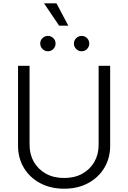

<svg xmlns="http://www.w3.org/2000/svg" viewBox="-20 -1123 770 1154"><path d="M365.7 11.2Q283.7 11.2 220.9 -22.5Q158.2 -56.2 123.3 -114.5Q88.4 -172.9 88.4 -247.1V-727.5H157.7V-252Q157.7 -194.8 183.6 -149.9Q209.5 -105 256.1 -79.1Q302.7 -53.2 365.7 -53.2Q428.2 -53.2 474.9 -79.1Q521.5 -105 547.1 -149.9Q572.8 -194.8 572.8 -252V-727.5H642.1V-247.1Q642.1 -172.9 607.2 -114.5Q572.3 -56.2 510 -22.5Q447.8 11.2 365.7 11.2ZM470.7 -814.9Q451.7 -814.9 438 -828.6Q424.3 -842.3 424.3 -861.3Q424.3 -880.4 438 -893.8Q451.7 -907.2 470.7 -907.2Q489.7 -907.2 503.2 -893.8Q516.6 -880.4 516.6 -861.3Q516.6 -842.3 503.2 -828.6Q489.7 -814.9 470.7 -814.9ZM268.1 -814.9Q249 -814.9 235.4 -828.6Q221.7 -842.3 221.7 -861.3Q221.7 -880.4 235.4 -893.8Q249 -907.2 268.1 -907.2Q287.1 -907.2 300.5 -893.8Q314 -880.4 314 -861.3Q314 -842.3 300.5 -828.6Q287.1 -814.9 268.1 -814.9ZM335.4 -968.8 244.6 -1103H319.3L390.6 -968.8Z"/></svg>

Font: Inter 16pt Light
Style: Regular
Weight: 300
Version: Version 4.001;git-66647c0bb